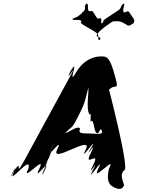

<svg xmlns="http://www.w3.org/2000/svg" viewBox="-20 -1188 983 1235"><path d="M816 -1102C810 -1113 804 -1122 784 -1108C755 -1109 791 -1165 775 -1164C755 -1150 792 -1178 772 -1164C747 -1138 768 -1139 733 -1116C713 -1102 683 -1084 663 -1070C632 -1050 657 -1060 636 -1038C616 -1024 658 -1052 638 -1038C619 -1033 647 -1077 618 -1070C598 -1056 583 -1130 563 -1116C530 -1112 558 -1165 537 -1164C517 -1150 554 -1178 534 -1164C514 -1138 543 -1136 510 -1108C490 -1094 523 -1114 503 -1100C469 -1072 481 -1083 448 -1068C428 -1054 468 -1078 448 -1064C441 -1052 509 -1071 502 -1047C482 -1033 624 -979 604 -965C591 -945 642 -954 621 -932C601 -918 643 -946 623 -932C604 -927 617 -945 610 -965C594 -979 718 -1061 708 -1050C714 -1049 747 -1060 782 -1036C809 -1019 808 -1018 838 -1038C855 -1059 832 -1076 816 -1102ZM628 -825C607 -825 527 -820 469 -722C409 -620 493 -830 439 -735C382 -636 488 -834 437 -733C383 -628 491 -807 432 -699C378 -599 190 -255 136 -155C66 -26 135 -194 65 -78C5 19 115 -178 67 -76C27 10 187 -203 163 -103C109 -3 283 -204 233 -103C184 -4 319 -195 265 -90C213 11 325 -191 268 -92C213 3 322 -218 272 -128C218 -28 363 -302 309 -202C259 -112 371 -335 317 -240C260 -141 364 -339 313 -238C259 -133 397 -326 348 -227C298 -126 582 -328 532 -227C483 -128 618 -332 569 -238C515 -138 621 -340 567 -240C508 -134 618 -311 563 -202C512 -101 631 -229 580 -128C525 -19 635 -198 575 -92C521 8 631 -190 577 -90C527 4 661 -202 612 -103C562 -2 735 -203 681 -103C657 -3 698 14 740 27C764 27 767 24 778 4C771 -29 748 -65 779 -93C817 -93 675 -636 680 -616C682 -604 685 -624 715 -630C739 -630 738 -636 709 -735C681 -830 658 -825 628 -825ZM533 -330C510 -330 480 -331 495 -360C480 -389 405 -320 399 -336C414 -365 386 -304 401 -333C437 -375 438 -354 468 -411L488 -450C533 -536 529 -556 550 -630C565 -659 532 -601 547 -630C556 -614 529 -477 558 -450C573 -479 553 -382 568 -411C590 -413 581 -317 613 -333C628 -362 631 -365 638 -336C628 -320 585 -330 533 -330Z"/></svg>

Font: Hussar Przerywany
Style: Obl
Weight: 400
Foundry: Cannot Into Space Fonts
Version: Version 0.982